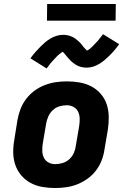

<svg xmlns="http://www.w3.org/2000/svg" viewBox="-20 -937 640 965"><path d="M257 8Q224 8 192.5 2.5Q161 -3 134 -17.5Q107 -32 87 -55.5Q67 -79 57 -108Q47 -137 46.5 -169.5Q46 -202 52 -235L68 -335Q73 -363 83.5 -390Q94 -417 112 -440.5Q130 -464 154 -481.5Q178 -499 205.5 -509.5Q233 -520 260.5 -524Q288 -528 316 -528Q349 -528 380.5 -522.5Q412 -517 439.5 -502.5Q467 -488 487 -464.5Q507 -441 516.5 -412Q526 -383 526.5 -350.5Q527 -318 522 -285L505 -185Q501 -157 490.5 -130Q480 -103 462 -79.5Q444 -56 419.5 -38.5Q395 -21 368 -10.5Q341 0 313 4Q285 8 257 8ZM257 -112Q276 -112 294.5 -117.5Q313 -123 328 -136.5Q343 -150 351 -168Q359 -186 361 -204L378 -304Q381 -323 380.5 -341.5Q380 -360 372.5 -375.5Q365 -391 349.5 -399.5Q334 -408 316 -408Q297 -408 278.5 -402.5Q260 -397 245.5 -383.5Q231 -370 223 -352Q215 -334 212 -316L195 -216Q192 -197 192.5 -178.5Q193 -160 200.5 -144.5Q208 -129 223.5 -120.5Q239 -112 257 -112ZM214 -593 133 -644Q146 -662 158.5 -676Q171 -690 183 -702Q195 -714 206.5 -724Q218 -734 233 -743Q248 -752 264.5 -757Q281 -762 298 -762Q303 -762 308 -761.5Q313 -761 317.5 -760Q322 -759 326.5 -758Q331 -757 335.5 -755Q340 -753 345 -751Q350 -749 353.5 -746.5Q357 -744 361 -741Q365 -738 369 -734.5Q373 -731 376.5 -728Q380 -725 383 -721.5Q386 -718 389 -715Q392 -712 394 -708.5Q396 -705 400 -700.5Q404 -696 407.5 -692.5Q411 -689 414.5 -685.5Q418 -682 417 -681Q417 -680 416 -680H414Q414 -681 418 -683Q422 -685 425 -687Q428 -689 432 -692Q436 -695 437.5 -697Q439 -699 441 -700.5Q443 -702 445.5 -704Q448 -706 449.5 -708.5Q451 -711 453.5 -713Q456 -715 458.5 -718Q461 -721 463.5 -723.5Q466 -726 469 -729Q472 -732 474.5 -735.5Q477 -739 480 -742.5Q483 -746 485.5 -749.5Q488 -753 491.5 -757Q495 -761 498 -765L579 -715Q566 -697 553.5 -682.5Q541 -668 529 -656.5Q517 -645 505.5 -635Q494 -625 479 -616Q464 -607 448 -602Q432 -597 415 -597Q410 -597 405 -597.5Q400 -598 395 -599Q390 -600 385.5 -601Q381 -602 376.5 -604Q372 -606 367.5 -608Q363 -610 359.5 -612.5Q356 -615 352 -618Q348 -621 344 -624Q340 -627 336.5 -630.5Q333 -634 330 -637.5Q327 -641 324 -644Q321 -647 318.5 -650Q316 -653 312 -658Q308 -663 305 -666.5Q302 -670 298.5 -673.5Q295 -677 295 -678Q295 -679 296 -679L298 -678L294 -676Q290 -674 287.5 -672Q285 -670 280.5 -666.5Q276 -663 274.5 -661.5Q273 -660 271 -658.5Q269 -657 267 -655Q265 -653 263 -650.5Q261 -648 258.5 -645.5Q256 -643 253.5 -640.5Q251 -638 248.5 -635Q246 -632 243 -629Q240 -626 237.5 -623Q235 -620 232 -616.5Q229 -613 226.5 -609Q224 -605 221 -601.5Q218 -598 214 -593ZM216 -833 217 -917H562L561 -833Z"/></svg>

Font: Iosevka Aile Heavy Oblique
Style: Regular
Weight: 900
Italic angle: -9°
Designer: Belleve Invis
Foundry: Belleve Invis
Version: Version 31.1.0; ttfautohint (v1.8.4)